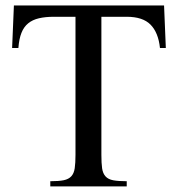

<svg xmlns="http://www.w3.org/2000/svg" viewBox="-20 -668 636 688"><path d="M553.2 -496.1Q547.4 -551.3 519.5 -579.6Q491.7 -607.9 434.1 -607.9H343.3V-112.8Q343.3 -83 345.9 -64.7Q348.6 -46.4 358.2 -35.9Q367.7 -25.4 385.7 -22Q403.8 -18.6 434.1 -18.6V0H160.2V-18.6Q190.4 -18.6 208.3 -22.2Q226.1 -25.9 235.6 -36.4Q245.1 -46.9 247.8 -65.4Q250.5 -84 250.5 -112.8V-607.9H172.9Q142.6 -607.9 119.6 -602.5Q96.7 -597.2 81.1 -584.5Q65.4 -571.8 56.9 -550.3Q48.3 -528.8 45.9 -496.1H23.4L29.8 -648.4H567.9L574.2 -496.1Z"/></svg>

Font: Kitab
Style: Regular
Weight: 400
Designer: SIL International
Foundry: Khaled Hosny
Version: Version 1.000